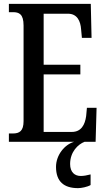

<svg xmlns="http://www.w3.org/2000/svg" viewBox="-20 -734 549 994"><path d="M26 0H364C315 14 270 68 270 130C270 206 311 240 384 240C401 240 432 234 449 224V169C430 174 413 177 398 177C367 177 343 158 343 115C343 52 384 13 418 0H475L480 -176H430L426 -133C420 -89 401 -51 352 -51H206V-349H396V-399H206V-663H332C379 -663 397 -626 400 -581L404 -538H454L450 -714H26V-671H47C78 -671 102 -662 102 -602V-107C102 -56 81 -43 47 -43H26Z"/></svg>

Font: Noto Serif Armenian ExtraCondensed Medium
Style: Regular
Weight: 500
Width: 2
Designer: Monotype Design Team
Foundry: Monotype Imaging Inc.
Version: Version 2.008